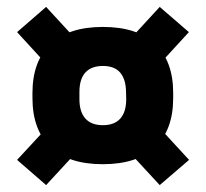

<svg xmlns="http://www.w3.org/2000/svg" viewBox="-20 -583 596 556"><path d="M277.5 -107.5Q178 -107.5 126 -157.2Q74 -207 74 -299V-314Q74 -405.5 126 -455.2Q178 -505 278 -505Q378 -505 429.8 -455.2Q481.5 -405.5 481.5 -314V-299Q481.5 -207 429.5 -157.2Q377.5 -107.5 277.5 -107.5ZM278 -220.5Q311.5 -220.5 328.5 -239.8Q345.5 -259 345.5 -296L345 -316.5Q344.5 -353.5 328 -372.8Q311.5 -392 278 -392Q244.5 -392 227.2 -373Q210 -354 210 -316.5V-296Q210 -259 227.2 -239.8Q244.5 -220.5 278 -220.5ZM340 -158 423.5 -233 527.5 -120 442.5 -47ZM135 -234 216 -158 113.5 -47 29.5 -120ZM213.5 -454.5 127.5 -383 29.5 -490 113.5 -563ZM421.5 -375 340 -451.5 442.5 -563 527 -490Z"/></svg>

Font: Anek Malayalam Medium
Style: Bold
Weight: 700
Version: Version 1.003